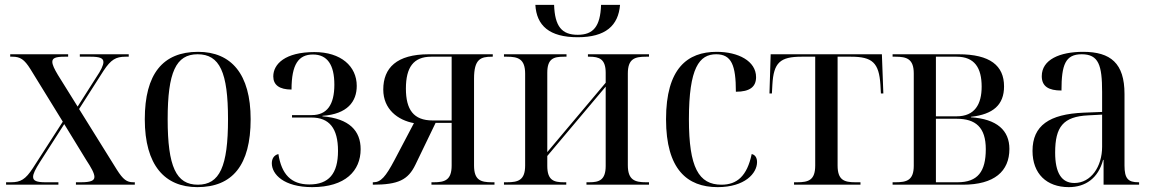

<svg xmlns="http://www.w3.org/2000/svg" viewBox="-20 -759 4740 789"><path d="M5 0H220V-10H167C131 -10 116 -16 116 -32C116 -45 125 -63 144 -93L244 -249L334 -102C355 -70 368 -47 368 -32C368 -17 354 -10 312 -10H292V0H534V-10H528C501 -10 486 -21 460 -62L305 -311L406 -469C436 -514 456 -526 496 -526H509V-536H308V-526H352C390 -526 405 -520 405 -504C405 -491 395 -470 376 -442L299 -321L218 -451C203 -476 195 -493 195 -505C195 -520 208 -526 245 -526H260V-536H22V-526H31C63 -526 80 -515 105 -475L238 -259L115 -68C85 -22 65 -10 25 -10H5Z M791 10C935 10 1010 -80 1010 -269C1010 -455 930 -546 794 -546C649 -546 575 -455 575 -269C575 -80 657 10 791 10ZM793 0C704 0 669 -74 669 -269C669 -462 703 -536 792 -536C883 -536 917 -462 917 -269C917 -75 883 0 793 0Z M1263 10C1399 10 1462 -57 1462 -146C1462 -221 1416 -272 1305 -281V-283C1408 -290 1446 -342 1446 -406C1446 -487 1381 -545 1272 -545C1152 -545 1103 -496 1103 -445C1103 -410 1128 -391 1178 -391C1178 -495 1207 -535 1266 -535C1325 -535 1354 -493 1354 -411C1354 -329 1324 -286 1261 -286H1180V-276H1260C1333 -276 1369 -232 1369 -139C1369 -45 1331 -1 1251 -1C1176 -1 1137 -43 1124 -126C1105 -121 1097 -106 1097 -88C1097 -43 1146 10 1263 10Z M1512 0C1617 0 1657 -20 1687 -82L1770 -254H1836V-79C1836 -19 1808 -10 1763 -10H1753V0H2012V-10H2001C1955 -10 1928 -19 1928 -79V-436C1928 -516 1955 -526 2001 -526H2005V-536H1742C1610 -536 1555 -480 1555 -391C1555 -310 1615 -265 1681 -253L1601 -101C1565 -33 1545 -10 1515 -10H1512ZM1758 -264C1679 -264 1648 -309 1648 -395C1648 -482 1679 -526 1752 -526H1836V-264Z M2354 -606C2469 -606 2521 -654 2528 -739H2450C2447 -650 2418 -616 2354 -616C2289 -616 2260 -650 2257 -739H2180C2185 -654 2237 -606 2354 -606ZM2051 0H2307V-10H2297C2256 -10 2229 -18 2229 -77V-118L2469 -403V-77C2469 -19 2442 -10 2402 -10H2390V0H2647V-10H2635C2589 -10 2560 -19 2560 -80V-457C2560 -518 2589 -526 2635 -526H2647V-536H2396V-526H2402C2442 -526 2469 -517 2469 -460V-419L2229 -134V-460C2229 -518 2255 -526 2297 -526H2308V-536H2051V-526H2063C2109 -526 2138 -517 2138 -456V-79C2138 -18 2109 -10 2063 -10H2051Z M2929 10C3041 10 3091 -47 3091 -93C3091 -111 3083 -123 3069 -126C3050 -35 3008 0 2945 0C2851 0 2811 -71 2811 -269C2811 -481 2854 -536 2923 -536C2986 -536 3004 -491 3004 -382C3061 -382 3087 -402 3087 -442C3087 -508 3014 -546 2925 -546C2805 -546 2717 -478 2717 -269C2717 -63 2804 10 2929 10Z M3243 0H3516V-10H3495C3449 -10 3422 -19 3422 -79V-526H3477C3565 -526 3592 -501 3598 -411L3600 -375H3610L3604 -536H3147L3142 -375H3152L3154 -411C3159 -502 3186 -526 3274 -526H3330V-79C3330 -19 3303 -10 3256 -10H3243Z M3648 0H3937C4066 0 4128 -55 4128 -147C4128 -223 4077 -270 3970 -277V-279C4061 -289 4106 -328 4106 -404C4106 -489 4049 -536 3919 -536H3648V-526H3660C3706 -526 3735 -517 3735 -457V-78C3735 -18 3706 -10 3660 -10H3648ZM3911 -281H3826V-526H3911C3985 -526 4014 -480 4014 -403C4014 -331 3986 -281 3911 -281ZM3915 -10H3826V-271H3911C3989 -271 4031 -236 4031 -146C4031 -54 3998 -10 3915 -10Z M4372 10C4440 10 4493 -26 4513 -102H4515V0H4661V-10H4658C4616 -10 4601 -25 4601 -79V-373C4601 -499 4544 -546 4431 -546C4335 -546 4261 -514 4261 -446C4261 -404 4289 -387 4342 -387C4342 -493 4358 -536 4425 -536C4495 -536 4509 -491 4509 -381V-299L4433 -296C4292 -290 4223 -243 4223 -139C4223 -45 4281 10 4372 10ZM4395 -7C4342 -7 4316 -49 4316 -132C4316 -238 4349 -280 4452 -285L4509 -288V-156C4509 -74 4463 -7 4395 -7Z"/></svg>

Font: Noto Serif Display SemiCondensed
Style: Regular
Weight: 400
Width: 4
Designer: Monotype Design Team
Foundry: Monotype Imaging Inc.
Version: Version 2.009